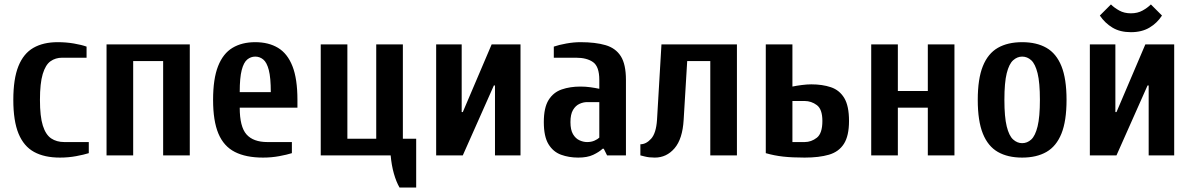

<svg xmlns="http://www.w3.org/2000/svg" viewBox="-20 -700 5375 865"><path d="M250 10Q180 10 133.5 -15.5Q87 -41 63.5 -98Q40 -155 40 -250Q40 -345 63 -402Q86 -459 130.5 -484.5Q175 -510 240 -510Q278 -510 313 -504Q348 -498 370 -490V-440H260Q230 -440 207.5 -424Q185 -408 172.5 -366.5Q160 -325 160 -250Q160 -175 173 -134Q186 -93 210.5 -76.5Q235 -60 270 -60H380V-10Q358 -3 323 3.5Q288 10 250 10Z M460 0V-500H835V0H715V-425H580V0Z M1165 10Q1088 10 1038 -15.5Q988 -41 964 -98Q940 -155 940 -250Q940 -345 962.5 -402Q985 -459 1027.5 -484.5Q1070 -510 1130 -510Q1190 -510 1232.5 -484.5Q1275 -459 1297.5 -402Q1320 -345 1320 -250V-215H1060Q1060 -129 1090.5 -94.5Q1121 -60 1185 -60H1295V-10Q1273 -3 1238 3.5Q1203 10 1165 10ZM1060 -285H1200Q1200 -350 1191 -384.5Q1182 -419 1166 -432Q1150 -445 1130 -445Q1110 -445 1094 -432Q1078 -419 1069 -384.5Q1060 -350 1060 -285Z M1780 145Q1765 119 1754.5 82Q1744 45 1740 0H1425V-500H1545V-75H1675V-500H1795V-75H1855V145Z M1945 0V-500H2060V-195H2065L2195 -500H2325V0H2210V-315H2205L2065 0Z M2585 10Q2543 10 2507.5 -3Q2472 -16 2451 -50.5Q2430 -85 2430 -150Q2430 -215 2451.5 -249.5Q2473 -284 2510.5 -297Q2548 -310 2595 -310Q2618 -310 2639.5 -307Q2661 -304 2680 -300V-340Q2680 -400 2652 -420Q2624 -440 2575 -440H2475V-490Q2498 -498 2531.5 -504Q2565 -510 2595 -510Q2663 -510 2708.5 -496.5Q2754 -483 2777 -446.5Q2800 -410 2800 -340V0H2715L2700 -30H2695Q2679 -15 2652.5 -2.5Q2626 10 2585 10ZM2625 -60Q2644 -60 2658.5 -66.5Q2673 -73 2680 -80V-240H2625Q2608 -240 2590.5 -232Q2573 -224 2561.5 -204.5Q2550 -185 2550 -150Q2550 -115 2561.5 -95.5Q2573 -76 2590.5 -68Q2608 -60 2625 -60Z M2930 10Q2904 10 2885 5Q2866 0 2865 0V-50Q2891 -50 2913.5 -75Q2936 -100 2940 -160L2960 -500H3300V0H3180V-425H3076L3060 -160Q3055 -74 3019 -32Q2983 10 2930 10Z M3605 10Q3549 10 3508.5 5.5Q3468 1 3430 -10V-500H3550V-310Q3569 -314 3592.5 -317Q3616 -320 3635 -320Q3685 -320 3723.5 -307Q3762 -294 3783.5 -258.5Q3805 -223 3805 -155Q3805 -88 3782 -52Q3759 -16 3714.5 -3Q3670 10 3605 10ZM3550 -60H3605Q3635 -60 3660 -79.5Q3685 -99 3685 -155Q3685 -208 3660 -226.5Q3635 -245 3605 -245H3550Z M3905 0V-500H4025V-290H4160V-500H4280V0H4160V-215H4025V0Z M4585 10Q4520 10 4475.5 -15.5Q4431 -41 4408 -98Q4385 -155 4385 -250Q4385 -345 4408 -402Q4431 -459 4475.5 -484.5Q4520 -510 4585 -510Q4650 -510 4694.5 -484.5Q4739 -459 4762 -402Q4785 -345 4785 -250Q4785 -155 4762 -98Q4739 -41 4694.5 -15.5Q4650 10 4585 10ZM4585 -55Q4608 -55 4626 -71.5Q4644 -88 4654.5 -130.5Q4665 -173 4665 -250Q4665 -328 4654.5 -370Q4644 -412 4626 -428.5Q4608 -445 4585 -445Q4563 -445 4544.5 -428.5Q4526 -412 4515.5 -370Q4505 -328 4505 -250Q4505 -173 4515.5 -130.5Q4526 -88 4544.5 -71.5Q4563 -55 4585 -55Z M4890 0V-500H5005V-195H5010L5140 -500H5270V0H5155V-315H5150L5010 0ZM5075 -555Q5026 -555 4992 -575.5Q4958 -596 4935 -630L4985 -680Q5000 -665 5022.5 -652.5Q5045 -640 5075 -640Q5105 -640 5127.5 -652.5Q5150 -665 5165 -680L5215 -630Q5193 -596 5158.5 -575.5Q5124 -555 5075 -555Z"/></svg>

Font: Cuprum
Style: Regular
Weight: 400
Designer: Jovanny Lemonad
Foundry: Jovanny Lemonad
Version: Version 3.000